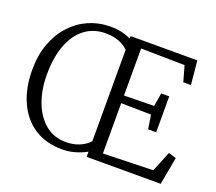

<svg xmlns="http://www.w3.org/2000/svg" viewBox="-126 -928 1250 1110"><g transform="rotate(20 499.0 -373.5)"><path d="M503 -32Q469.5 -13.5 432 -2.8Q394.5 8 354 8Q253 8 181.8 -39Q110.5 -86 72.8 -170.5Q35 -255 35 -367Q35 -455.5 61 -526.5Q87 -597.5 132.8 -648Q178.5 -698.5 239 -726Q299.5 -753.5 369 -755Q394 -755.5 417.2 -752.8Q440.5 -750 462 -743.8Q483.5 -737.5 503 -728V-743H913.5L927.5 -596H880.5L853.5 -692L584.5 -696.5V-407L769 -410L782.5 -492H832V-271H782.5L769 -357L584.5 -360V-50.5L891.5 -59L942.5 -184L989.5 -169.5L958.5 0H503ZM360 -39Q382.5 -39 402.8 -42.8Q423 -46.5 441 -53.8Q459 -61 474.5 -71.5Q490 -82 503 -96V-659Q487.5 -674 467.2 -685.2Q447 -696.5 421 -702.8Q395 -709 362 -709Q290.5 -709 237 -669.2Q183.5 -629.5 153.8 -553.2Q124 -477 124 -367Q124 -277 151.5 -202.5Q179 -128 231.8 -83.5Q284.5 -39 360 -39Z"/></g></svg>

Font: Merriweather Light 18pt Light
Style: Regular
Weight: 300
Version: Version 2.100